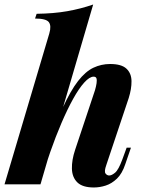

<svg xmlns="http://www.w3.org/2000/svg" viewBox="-41 -815 642 849"><path d="M138 0H-21L177 -667Q187 -701 175 -717Q163 -733 114 -733L121 -754Q197 -755 256.5 -765.5Q316 -776 371 -795ZM162 -144Q202 -263 236.5 -338.5Q271 -414 304 -456.5Q337 -499 372 -515.5Q407 -532 446 -532Q496 -532 518 -511.5Q540 -491 540.5 -456.5Q541 -422 528 -381L429 -85Q419 -57 425.5 -48Q432 -39 442 -39Q453 -39 468 -51.5Q483 -64 500 -110L519 -162H538L513 -89Q499 -47 476 -25Q453 -3 426.5 5.5Q400 14 374 14Q324 14 301 -8.5Q278 -31 277 -69Q276 -107 291 -152L379 -416Q384 -433 386 -447Q388 -461 385.5 -468.5Q383 -476 373 -476Q355 -476 331.5 -450Q308 -424 282.5 -378Q257 -332 231 -271.5Q205 -211 181.5 -143.5Q158 -76 140 -6Z"/></svg>

Font: Playfair Display ExtraBold
Style: Italic
Weight: 800
Italic angle: -14°
Designer: Claus Eggers Sørensen
Foundry: Claus Eggers Sørensen
Version: Version 1.203